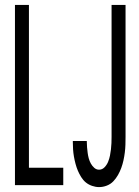

<svg xmlns="http://www.w3.org/2000/svg" viewBox="-20 -755 565 783"><path d="M41 0V-735H98V-71H238V0ZM384 8Q370 8 355.5 3Q341 -2 330 -11Q319 -20 311 -33Q303 -46 297.5 -59Q292 -72 288 -87Q284 -102 281.5 -116.5Q279 -131 278 -145.5Q277 -160 277 -175V-180H334V-177Q334 -166 335 -154.5Q336 -143 337.5 -131.5Q339 -120 342 -109Q345 -98 350.5 -88Q356 -78 364.5 -70.5Q373 -63 384 -63Q397 -63 406.5 -73Q416 -83 421 -95.5Q426 -108 428.5 -120.5Q431 -133 432.5 -146Q434 -159 434.5 -171.5Q435 -184 435 -197V-735H492V-197Q492 -181 491.5 -165Q491 -149 489 -133Q487 -117 483.5 -101Q480 -85 474.5 -70Q469 -55 461 -41Q453 -27 442 -15.5Q431 -4 415.5 2Q400 8 384 8Z"/></svg>

Font: Iosevka Pride
Style: Regular
Weight: 400
Monospace: yes
Designer: Belleve Invis
Foundry: Belleve Invis
Version: Version 30.3.1; ttfautohint (v1.8.4)